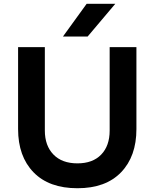

<svg xmlns="http://www.w3.org/2000/svg" viewBox="-20 -980 820 1019"><path d="M76 -295V-730H218V-287Q218 -207 263.5 -160Q309 -113 391 -113Q472 -113 517 -159.5Q562 -206 562 -287V-730H704V-295Q704 -150 622.5 -65.5Q541 19 391 19Q240 19 158 -65.5Q76 -150 76 -295ZM440 -960H592L445 -786H314Z"/></svg>

Font: Sora-SIA SemiBold
Style: Regular
Weight: 600
Designer: Jonathan Barnbrook, Julián Moncada
Foundry: Barnbrook Fonts
Version: Version 2.000